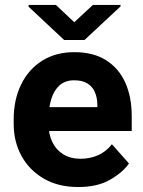

<svg xmlns="http://www.w3.org/2000/svg" viewBox="-20 -750 581 780"><path d="M297.9 9.8Q215.8 9.8 157 -24.9Q98.1 -59.6 66.9 -117.4Q35.6 -175.3 35.6 -246.1V-265.1Q35.6 -344.7 65.7 -406.5Q95.7 -468.3 151.1 -503.2Q206.5 -538.1 282.2 -538.1Q358.9 -538.1 410.6 -505.6Q462.4 -473.1 488.8 -414.8Q515.1 -356.4 515.1 -278.3V-217.8H96.7V-314.9H375.5V-326.2Q375 -354 365.2 -376.2Q355.5 -398.4 335 -411.1Q314.5 -423.8 281.2 -423.8Q244.6 -423.8 221.7 -403.1Q198.7 -382.3 188 -346.7Q177.2 -311 177.2 -265.1V-246.1Q177.2 -204.6 192.6 -172.9Q208 -141.1 237.3 -123Q266.6 -105 307.1 -105Q345.7 -105 378.4 -119.4Q411.1 -133.8 434.6 -164.1L503.9 -85.9Q479 -49.8 427.5 -20Q376 9.8 297.9 9.8ZM469.7 -724.1 323.2 -587.4H240.7L96.2 -722.7V-730H207L281.7 -659.7L357.4 -730H469.7Z"/></svg>

Font: Heebo
Style: Bold
Weight: 700
Designer: Oded Ezer
Foundry: Ezer Type House
Version: Version 3.100